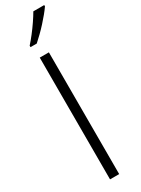

<svg xmlns="http://www.w3.org/2000/svg" viewBox="-259 -1016 764 1038"><g transform="rotate(-30 122.5 -497.0)"><path d="M139 0H82V-760H139ZM245 -986Q234 -970 218 -950.5Q202 -931 183 -910Q164 -889 144 -869.5Q124 -850 106 -834H67V-843Q85 -863 106 -890Q127 -917 146 -945Q165 -973 177 -994H245Z"/></g></svg>

Font: Noto Sans Display Light
Style: Regular
Weight: 300
Designer: Monotype Design Team
Foundry: Monotype Imaging Inc.
Version: Version 2.003